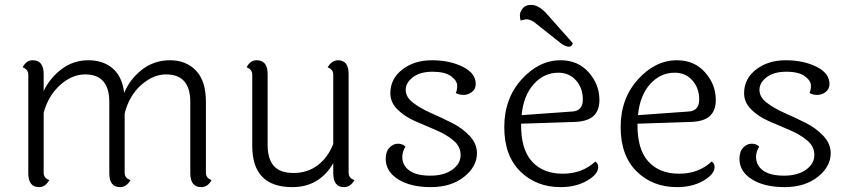

<svg xmlns="http://www.w3.org/2000/svg" viewBox="-20 -759 3487 787"><path d="M824 -342V-51Q824 -29 847 -21Q832 8 805 8Q760 8 760 -49V-341Q760 -454 661 -454Q607 -454 558 -410Q509 -366 491 -294V-51Q491 -28 515 -21Q499 8 472 8Q428 8 428 -49V-341Q428 -454 329 -454Q275 -454 226.5 -410.5Q178 -367 159 -297V-51Q159 -29 182 -21Q166 8 140 8Q96 8 96 -49V-452Q96 -475 73 -483Q87 -512 114 -512Q159 -512 159 -455V-386Q185 -440 233 -476Q281 -512 342 -512Q403 -512 442 -478.5Q481 -445 489 -378Q512 -434 561.5 -473Q611 -512 677 -512Q743 -512 783.5 -469.5Q824 -427 824 -342Z M1409 -455V-51Q1409 -28 1433 -21Q1417 8 1390 8Q1346 8 1346 -49V-90Q1289 8 1178 8Q1014 8 1014 -161V-452Q1014 -475 991 -483Q1005 -512 1032 -512Q1077 -512 1077 -455V-164Q1077 -109 1102 -79.5Q1127 -50 1183.5 -50Q1240 -50 1282 -81.5Q1324 -113 1346 -169V-452Q1346 -475 1323 -483Q1340 -512 1366 -512Q1409 -512 1409 -455Z M1930 -415Q1930 -394 1914.5 -382Q1899 -370 1880 -370Q1861 -370 1848 -378Q1854 -388 1854 -408Q1854 -428 1829 -446.5Q1804 -465 1753 -465Q1702 -465 1672.5 -442.5Q1643 -420 1643 -390.5Q1643 -361 1673 -338Q1703 -315 1746 -296Q1789 -277 1832 -255.5Q1875 -234 1905 -202Q1935 -170 1935 -131Q1935 -76 1882 -34Q1829 8 1746 8Q1663 8 1612 -24Q1561 -56 1561 -108Q1561 -138 1576.5 -154Q1592 -170 1611 -170Q1630 -170 1642 -158Q1629 -137 1629 -116Q1629 -81 1658 -60Q1687 -39 1743.5 -39Q1800 -39 1834 -63.5Q1868 -88 1868 -123.5Q1868 -159 1838.5 -183.5Q1809 -208 1766.5 -226Q1724 -244 1681.5 -262.5Q1639 -281 1609.5 -310Q1580 -339 1580 -377Q1580 -436 1629 -474Q1678 -512 1750.5 -512Q1823 -512 1876.5 -485.5Q1930 -459 1930 -415Z M2328 -582Q2324 -567 2311.5 -567.5Q2299 -568 2281 -580L2170 -668Q2153 -680 2136 -680L2114 -675Q2111 -685 2111 -696.5Q2111 -708 2120 -721Q2131 -739 2158 -739Q2185 -739 2216 -708ZM2327 -302Q2369 -305 2369 -351.5Q2369 -398 2341 -429.5Q2313 -461 2269 -461Q2210 -461 2168 -414.5Q2126 -368 2118 -287ZM2420 -97Q2432 -90 2432 -74Q2432 -45 2386.5 -18.5Q2341 8 2278 8Q2178 8 2112.5 -56.5Q2047 -121 2047 -238Q2047 -355 2118 -433.5Q2189 -512 2278 -512Q2349 -512 2393 -462.5Q2437 -413 2437 -349Q2437 -305 2411.5 -282.5Q2386 -260 2330 -259L2116 -252V-250Q2115 -147 2160.5 -97Q2206 -47 2286.5 -47Q2367 -47 2420 -97Z M2804 -302Q2846 -305 2846 -351.5Q2846 -398 2818 -429.5Q2790 -461 2746 -461Q2687 -461 2645 -414.5Q2603 -368 2595 -287ZM2897 -97Q2909 -90 2909 -74Q2909 -45 2863.5 -18.5Q2818 8 2755 8Q2655 8 2589.5 -56.5Q2524 -121 2524 -238Q2524 -355 2595 -433.5Q2666 -512 2755 -512Q2826 -512 2870 -462.5Q2914 -413 2914 -349Q2914 -305 2888.5 -282.5Q2863 -260 2807 -259L2593 -252V-250Q2592 -147 2637.5 -97Q2683 -47 2763.5 -47Q2844 -47 2897 -97Z M3380 -415Q3380 -394 3364.5 -382Q3349 -370 3330 -370Q3311 -370 3298 -378Q3304 -388 3304 -408Q3304 -428 3279 -446.5Q3254 -465 3203 -465Q3152 -465 3122.5 -442.5Q3093 -420 3093 -390.5Q3093 -361 3123 -338Q3153 -315 3196 -296Q3239 -277 3282 -255.5Q3325 -234 3355 -202Q3385 -170 3385 -131Q3385 -76 3332 -34Q3279 8 3196 8Q3113 8 3062 -24Q3011 -56 3011 -108Q3011 -138 3026.5 -154Q3042 -170 3061 -170Q3080 -170 3092 -158Q3079 -137 3079 -116Q3079 -81 3108 -60Q3137 -39 3193.5 -39Q3250 -39 3284 -63.5Q3318 -88 3318 -123.5Q3318 -159 3288.5 -183.5Q3259 -208 3216.5 -226Q3174 -244 3131.5 -262.5Q3089 -281 3059.5 -310Q3030 -339 3030 -377Q3030 -436 3079 -474Q3128 -512 3200.5 -512Q3273 -512 3326.5 -485.5Q3380 -459 3380 -415Z"/></svg>

Font: Laila Light
Style: Regular
Weight: 300
Designer: Hitesh Malaviya
Foundry: Indian Type Foundry
Version: Version 1.302;PS 1.0;hotconv 1.0.78;makeotf.lib2.5.61930; tt